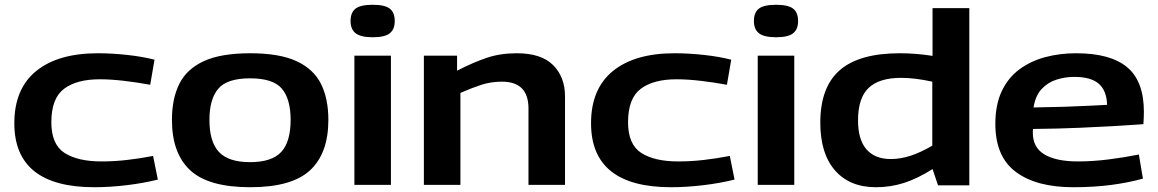

<svg xmlns="http://www.w3.org/2000/svg" viewBox="-20 -774 4851 804"><path d="M40 -258Q40 -402 131.5 -476.5Q223 -551 390 -551Q448 -551 512.5 -544Q577 -537 627 -524L609 -419Q555 -429 499.5 -435.5Q444 -442 398 -442Q301 -442 248 -402Q195 -362 195 -262Q195 -169 250.5 -133.5Q306 -98 405 -98Q457 -98 510.5 -104Q564 -110 621 -121L641 -22Q581 -7 510.5 1.5Q440 10 375 10Q40 10 40 -258Z M700 -272Q700 -361 731 -423Q762 -485 833.5 -518Q905 -551 1028 -551Q1150 -551 1221.5 -518Q1293 -485 1324 -423Q1355 -361 1355 -272Q1355 -132 1278.5 -61Q1202 10 1028 10Q853 10 776.5 -61Q700 -132 700 -272ZM857 -272Q857 -180 897 -137.5Q937 -95 1027 -95Q1118 -95 1157.5 -137.5Q1197 -180 1197 -272Q1197 -359 1160.5 -402.5Q1124 -446 1027 -446Q931 -446 894 -402.5Q857 -359 857 -272Z M1541 -618Q1491 -618 1469.5 -634.5Q1448 -651 1448 -686Q1448 -722 1469 -738Q1490 -754 1541 -754Q1591 -754 1612 -738Q1633 -722 1633 -686Q1633 -651 1612 -634.5Q1591 -618 1541 -618ZM1464 0V-541H1617V0Z M1755 0V-541H1894V-478Q1962 -513 2018.5 -532Q2075 -551 2144 -551Q2247 -551 2296.5 -501Q2346 -451 2346 -371V0H2193V-320Q2193 -432 2082 -432Q2036 -432 1996 -419Q1956 -406 1908 -385V0Z M2455 -258Q2455 -402 2546.5 -476.5Q2638 -551 2805 -551Q2863 -551 2927.5 -544Q2992 -537 3042 -524L3024 -419Q2970 -429 2914.5 -435.5Q2859 -442 2813 -442Q2716 -442 2663 -402Q2610 -362 2610 -262Q2610 -169 2665.5 -133.5Q2721 -98 2820 -98Q2872 -98 2925.5 -104Q2979 -110 3036 -121L3056 -22Q2996 -7 2925.5 1.5Q2855 10 2790 10Q2455 10 2455 -258Z M3230 -618Q3180 -618 3158.5 -634.5Q3137 -651 3137 -686Q3137 -722 3158 -738Q3179 -754 3230 -754Q3280 -754 3301 -738Q3322 -722 3322 -686Q3322 -651 3301 -634.5Q3280 -618 3230 -618ZM3153 0V-541H3306V0Z M3908 2 3885 -66Q3822 -26 3765.5 -8Q3709 10 3648 10Q3538 10 3476.5 -60.5Q3415 -131 3415 -260Q3415 -409 3496.5 -480Q3578 -551 3748 -551Q3816 -551 3885 -540V-740H4039V2ZM3884 -164V-432Q3848 -440 3815 -444Q3782 -448 3753 -448Q3662 -448 3617.5 -406Q3573 -364 3573 -270Q3573 -189 3608.5 -148.5Q3644 -108 3710 -108Q3750 -108 3792 -121.5Q3834 -135 3884 -164Z M4474 10Q4320 10 4234 -54Q4148 -118 4148 -255Q4148 -335 4174.5 -391.5Q4201 -448 4248 -483Q4295 -518 4356 -534.5Q4417 -551 4486 -551Q4630 -551 4700 -492.5Q4770 -434 4770 -306Q4770 -297 4769.5 -282.5Q4769 -268 4768 -254Q4729 -251 4661.5 -247Q4594 -243 4503.5 -239Q4413 -235 4306 -234Q4305 -230 4305 -226Q4305 -222 4305 -218Q4305 -156 4354 -127Q4403 -98 4494 -98Q4556 -98 4623 -106.5Q4690 -115 4749 -127L4766 -26Q4705 -9 4632.5 0.5Q4560 10 4474 10ZM4308 -324Q4377 -325 4439.5 -327Q4502 -329 4548.5 -331.5Q4595 -334 4616 -335Q4614 -395 4581 -423.5Q4548 -452 4478 -452Q4440 -452 4404 -440.5Q4368 -429 4342 -401.5Q4316 -374 4308 -324Z"/></svg>

Font: Georama Extended SemiBold
Style: Regular
Weight: 600
Width: 7
Designer: Jean-Baptiste Levee
Foundry: Production Type
Version: Version 1.000